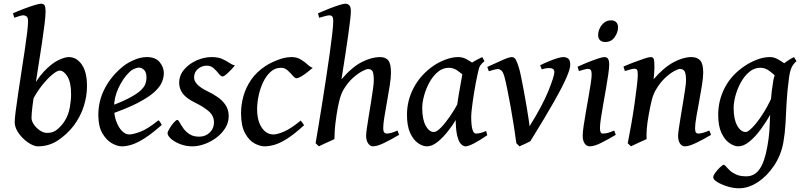

<svg xmlns="http://www.w3.org/2000/svg" viewBox="-20 -762 4290 1026"><path d="M444.8 -297.9Q444.3 -246.1 427.5 -193.4Q410.6 -140.6 375 -91.8Q341.8 -47.9 292.7 -13.9Q243.7 20 182.1 20Q166.5 20 145.5 8.8Q124.5 -2.4 104.7 -21.2Q85 -40 71.8 -63Q58.6 -85.9 58.6 -109.9Q58.6 -127 63.7 -167.2Q68.8 -207.5 76.9 -261.5Q85 -315.4 94 -374.3Q103 -433.1 111.3 -488Q119.6 -543 124.8 -585.2Q129.9 -627.4 129.9 -647.5Q129.9 -669.9 121.1 -675Q112.3 -680.2 104 -680.2Q98.1 -680.2 86.7 -677Q75.2 -673.8 65.7 -670.4Q56.2 -667 56.2 -667L49.3 -690.9Q77.6 -703.6 108.6 -715.3Q139.6 -727.1 164.6 -734.6Q189.5 -742.2 198.7 -742.2Q212.9 -742.2 218.3 -733.4Q223.6 -724.6 223.6 -702.1Q223.6 -679.2 218.3 -634.5Q212.9 -589.8 204.3 -532.7Q195.8 -475.6 186 -414.8Q176.3 -354 167.7 -297.6Q159.2 -241.2 153.8 -197.5Q148.4 -153.8 148.4 -132.3Q148.4 -115.2 161.1 -96.7Q173.8 -78.1 193.1 -64.9Q212.4 -51.8 231.9 -51.8Q263.7 -51.3 286.6 -70.8Q309.6 -90.3 324.2 -113.3Q345.7 -146.5 352.8 -186.3Q359.9 -226.1 359.9 -258.8Q359.9 -320.8 340.6 -352.8Q321.3 -384.8 297.9 -384.8Q285.6 -384.8 259 -363Q232.4 -341.3 201.4 -301.8Q170.4 -262.2 144.5 -208.5L136.7 -260.3Q173.8 -336.4 214.1 -379.2Q254.4 -421.9 289.8 -439.5Q325.2 -457 348.1 -457Q389.6 -457 417.7 -416Q445.8 -375 444.8 -297.9Z M855.5 -371.1Q855.5 -349.6 845.9 -324.7Q836.4 -299.8 806.4 -271.7Q776.4 -243.7 716.3 -212.2Q656.2 -180.7 555.2 -146.5L551.8 -187.5Q624 -214.4 666.5 -236.3Q709 -258.3 729.5 -276.9Q750 -295.4 756.3 -312.5Q762.7 -329.6 762.7 -348.1Q762.7 -376 749.8 -388.4Q736.8 -400.9 721.7 -400.9Q713.9 -400.9 698.2 -394.5Q682.6 -388.2 669.4 -374.5Q637.7 -343.8 613.5 -292.7Q589.4 -241.7 589.4 -188Q589.4 -145.5 601.6 -112.8Q613.8 -80.1 632.3 -61.8Q650.9 -43.5 669.9 -43.5Q690.4 -43.5 729 -57.6Q767.6 -71.8 826.7 -119.1Q832 -116.2 837.4 -106.9Q842.8 -97.7 844.2 -94.2Q791 -47.4 752.4 -22.9Q713.9 1.5 685.1 10.7Q656.2 20 630.9 20Q607.4 20 578.1 3.7Q548.8 -12.7 527.1 -49.6Q505.4 -86.4 505.4 -147.9Q505.4 -224.6 541.3 -292Q577.1 -359.4 640.6 -409.7Q663.1 -427.2 697.5 -442.1Q731.9 -457 765.1 -457Q811 -457 833.3 -429.9Q855.5 -402.8 855.5 -371.1Z M1235.4 -412.1Q1216.8 -390.1 1197.3 -371.8Q1177.7 -353.5 1169.9 -353.5Q1160.6 -353.5 1149.4 -367.9Q1138.2 -382.3 1122.6 -396.7Q1106.9 -411.1 1085 -411.1Q1058.1 -411.1 1037.6 -393.6Q1017.1 -376 1017.1 -347.7Q1017.1 -328.6 1034.7 -310.3Q1052.2 -292 1091.8 -272.9Q1118.2 -260.3 1143.6 -242.7Q1168.9 -225.1 1185.5 -200.4Q1202.1 -175.8 1202.1 -141.1Q1202.1 -107.4 1184.1 -78.1Q1166 -48.8 1137 -26.9Q1107.9 -4.9 1073.7 7.6Q1039.6 20 1007.8 20Q973.6 20 943.4 8.3Q913.1 -3.4 894.3 -20Q875.5 -36.6 875.5 -50.3Q875.5 -58.1 885.7 -75.2Q896 -92.3 908.4 -106.7Q920.9 -121.1 927.7 -121.1Q933.1 -121.1 940.2 -107.7Q947.3 -94.2 959.7 -76.4Q972.2 -58.6 992.4 -45.2Q1012.7 -31.7 1044.4 -31.7Q1078.1 -31.7 1100.8 -53.7Q1123.5 -75.7 1123.5 -107.9Q1123.5 -144 1094.2 -168.5Q1064.9 -192.9 1028.3 -210.4Q976.6 -235.4 957 -261.5Q937.5 -287.6 937.5 -318.8Q937.5 -359.9 964.6 -391.1Q991.7 -422.4 1031.7 -439.7Q1071.8 -457 1110.8 -457Q1144.5 -457 1166.3 -447.5Q1188 -438 1203.9 -427Q1219.7 -416 1235.4 -412.1Z M1651.4 -399.4Q1637.7 -388.2 1620.8 -375Q1604 -361.8 1588.6 -352.8Q1573.2 -343.8 1564 -343.8Q1556.2 -343.8 1544.4 -357.7Q1532.7 -371.6 1517.1 -385.7Q1501.5 -399.9 1481.4 -399.9Q1450.2 -399.9 1426.5 -378.7Q1402.8 -357.4 1386.7 -324Q1370.6 -290.5 1362.3 -252.2Q1354 -213.9 1354 -179.7Q1354 -116.7 1378.7 -80.1Q1403.3 -43.5 1441.4 -43.5Q1461.9 -43.5 1498.3 -59.1Q1534.7 -74.7 1586.9 -117.7Q1590.8 -113.3 1596.9 -105Q1603 -96.7 1605 -92.8Q1554.2 -46.4 1516.1 -22Q1478 2.4 1448.5 11.2Q1418.9 20 1393.6 20Q1369.6 20 1340.3 4.4Q1311 -11.2 1289.6 -50Q1268.1 -88.9 1268.1 -157.2Q1268.1 -201.2 1280.5 -247.1Q1293 -293 1321.5 -335Q1350.1 -377 1397.9 -408.7Q1425.3 -426.8 1464.6 -441.9Q1503.9 -457 1537.6 -457Q1566.4 -457 1587.2 -444.3Q1607.9 -431.6 1623.3 -417.5Q1638.7 -403.3 1651.4 -399.4Z M2112.8 -41.5Q2067.9 -15.1 2031.5 2.4Q1995.1 20 1972.7 20Q1958.5 20 1947.5 4.6Q1936.5 -10.7 1936.5 -37.1Q1936.5 -47.4 1940.4 -76.2Q1944.3 -105 1950.7 -143.1Q1957 -181.2 1963.1 -219.5Q1969.2 -257.8 1973.4 -288.3Q1977.5 -318.8 1977.5 -332Q1977.5 -367.2 1971.2 -380.1Q1964.8 -393.1 1946.3 -393.1Q1938 -393.1 1915.8 -381.6Q1893.6 -370.1 1866.5 -346.2Q1839.4 -322.3 1816.4 -284.2Q1802.7 -261.2 1793.7 -225.8Q1784.7 -190.4 1778.3 -147Q1770.5 -93.3 1768.8 -65.4Q1767.1 -37.6 1767.1 -18.6Q1758.8 -14.6 1741.9 -7.1Q1725.1 0.5 1708.5 8.1Q1691.9 15.6 1684.1 20L1666.5 3.4Q1672.4 -31.2 1681.6 -86.7Q1690.9 -142.1 1701.4 -208.5Q1711.9 -274.9 1722.4 -343.3Q1732.9 -411.6 1741.5 -473.1Q1750 -534.7 1755.4 -580.8Q1760.7 -627 1760.7 -647.5Q1760.7 -669.9 1754.6 -675Q1748.5 -680.2 1740.7 -680.2Q1732.4 -680.2 1713.9 -675Q1695.3 -669.9 1685.5 -667L1679.2 -690.9Q1706.5 -703.1 1736.6 -714.8Q1766.6 -726.6 1791 -734.4Q1815.4 -742.2 1825.2 -742.2Q1838.4 -742.2 1846.7 -733.4Q1855 -724.6 1855 -702.1Q1855 -688.5 1851.1 -654.1Q1847.2 -619.6 1840.8 -574.7Q1834.5 -529.8 1827.4 -483.4Q1820.3 -437 1814.2 -398.4Q1808.1 -359.9 1804.7 -338.4Q1861.8 -404.3 1914.1 -430.7Q1966.3 -457 2010.3 -457Q2041 -457 2055.2 -439Q2069.3 -420.9 2069.3 -373.5Q2069.3 -348.1 2063 -306.9Q2056.6 -265.6 2048.3 -220.2Q2040 -174.8 2033.9 -136Q2027.8 -97.2 2027.8 -77.1Q2027.8 -60.5 2033.2 -54.4Q2038.6 -48.3 2045.4 -48.3Q2058.6 -48.3 2072.5 -52.5Q2086.4 -56.6 2104 -64.5Z M2584 -39.6Q2542.5 -11.2 2512.5 4.4Q2482.4 20 2467.3 20Q2455.6 20 2443.4 7.8Q2431.2 -4.4 2423.1 -37.6Q2415 -70.8 2415 -133.8Q2415 -147.5 2419.7 -181.2Q2424.3 -214.8 2431.2 -254.6Q2438 -294.4 2444.1 -328.1Q2450.2 -361.8 2452.6 -376Q2455.6 -391.1 2472.4 -405.8Q2489.3 -420.4 2512.2 -433.6Q2535.2 -446.8 2557.1 -457L2568.8 -435.1Q2552.2 -421.4 2545.4 -410.4Q2538.6 -399.4 2532.2 -366.2Q2522 -319.8 2514.4 -272.9Q2506.8 -226.1 2502.4 -190.2Q2498 -154.3 2498 -140.1Q2498 -91.8 2504.6 -70.1Q2511.2 -48.3 2522.9 -48.3Q2532.7 -48.3 2545.4 -51Q2558.1 -53.7 2577.6 -62ZM2539.1 -409.2Q2524.9 -399.4 2516.8 -382.6Q2508.8 -365.7 2502.7 -352.3Q2496.6 -338.9 2487.8 -338.9Q2479.5 -338.9 2463.1 -354Q2446.8 -369.1 2425 -384.5Q2403.3 -399.9 2377.9 -399.9Q2345.2 -399.4 2319.1 -377.2Q2293 -355 2274.4 -321Q2255.9 -287.1 2246.1 -250.5Q2236.3 -213.9 2236.3 -185.1Q2236.3 -125 2254.6 -90.8Q2272.9 -56.6 2298.3 -56.6Q2313 -56.6 2335.9 -79.8Q2358.9 -103 2384 -139.4Q2409.2 -175.8 2429.7 -214.8L2418.5 -125.5Q2400.9 -95.7 2374.5 -61.8Q2348.1 -27.8 2318.6 -3.9Q2289.1 20 2261.2 20Q2239.3 20 2214.4 3.2Q2189.5 -13.7 2172.1 -50.8Q2154.8 -87.9 2154.8 -148.9Q2154.8 -226.1 2191.7 -294.9Q2228.5 -363.8 2297.4 -411.1Q2323.7 -429.2 2359.6 -443.1Q2395.5 -457 2429.2 -457Q2452.1 -457 2472.9 -445.6Q2493.7 -434.1 2510.5 -422.4Q2527.3 -410.6 2539.1 -409.2Z M3027.3 -416Q3027.3 -395 3007.3 -348.1Q2987.3 -301.3 2940.4 -218.5Q2893.6 -135.7 2814 -7.3Q2805.7 -2.9 2785.9 6.6Q2766.1 16.1 2755.9 20L2739.3 3.4Q2733.9 -37.6 2725.8 -89.6Q2717.8 -141.6 2708.3 -193.6Q2698.7 -245.6 2690.2 -288.1Q2681.6 -330.6 2675.3 -353Q2667.5 -379.4 2658 -386.2Q2648.4 -393.1 2640.1 -393.1Q2633.3 -393.1 2617.9 -388.7Q2602.5 -384.3 2592.3 -381.3L2584 -404.3Q2625 -423.3 2663.1 -440.2Q2701.2 -457 2714.4 -457Q2728.5 -457 2736.3 -443.4Q2744.1 -429.7 2754.4 -395Q2758.8 -379.9 2765.6 -346.7Q2772.5 -313.5 2780 -272.5Q2787.6 -231.4 2794.2 -191.7Q2800.8 -151.9 2805.2 -123Q2809.6 -94.2 2809.6 -86.9Q2880.4 -200.7 2911.4 -278.3Q2942.4 -356 2942.4 -377Q2942.4 -398.4 2913.6 -398.4Q2905.3 -398.4 2895.8 -396.7Q2886.2 -395 2875.5 -391.1L2866.2 -413.1Q2885.3 -422.9 2909.7 -433.1Q2934.1 -443.4 2956.1 -450.2Q2978 -457 2990.2 -457Q3007.3 -457 3017.3 -448Q3027.3 -439 3027.3 -416Z M3282.7 -616.2Q3282.7 -589.4 3264.6 -563.5Q3246.6 -537.6 3214.4 -537.6Q3195.8 -537.6 3186 -547.6Q3176.3 -557.6 3176.3 -574.2Q3176.3 -591.8 3184.6 -610.1Q3192.9 -628.4 3208.5 -640.9Q3224.1 -653.3 3245.1 -653.3Q3263.7 -653.3 3273.2 -643.1Q3282.7 -632.8 3282.7 -616.2ZM3270.5 -41.5Q3224.6 -14.2 3189.7 2.9Q3154.8 20 3131.3 20Q3114.7 20 3104.2 4.6Q3093.8 -10.7 3093.8 -37.1Q3093.8 -54.7 3098.6 -88.1Q3103.5 -121.6 3110.6 -162.4Q3117.7 -203.1 3124.8 -243.4Q3131.8 -283.7 3136.7 -315.4Q3141.6 -347.2 3141.6 -361.3Q3141.6 -383.8 3136.2 -388.9Q3130.9 -394 3121.6 -394Q3115.7 -394 3100.8 -390.1Q3085.9 -386.2 3073.7 -382.3L3066.4 -405.3Q3093.8 -418 3123 -429.7Q3152.3 -441.4 3176 -449.2Q3199.7 -457 3209.5 -457Q3223.1 -457 3229.2 -447.8Q3235.4 -438.5 3235.4 -416Q3235.4 -398.9 3230.5 -364.7Q3225.6 -330.6 3218.3 -288.6Q3210.9 -246.6 3203.4 -204.3Q3195.8 -162.1 3190.9 -128.2Q3186 -94.2 3186 -77.1Q3186 -48.3 3200.7 -48.3Q3215.8 -48.3 3229 -52Q3242.2 -55.7 3262.2 -64.5Z M3779.8 -41.5Q3735.4 -15.1 3698.2 2.4Q3661.1 20 3640.6 20Q3623.5 20 3613.5 4.6Q3603.5 -10.7 3603.5 -37.1Q3603.5 -47.4 3607.7 -76.2Q3611.8 -105 3618.2 -143.1Q3624.5 -181.2 3630.9 -219.5Q3637.2 -257.8 3641.6 -288.3Q3646 -318.8 3646 -332Q3646 -366.2 3638.9 -379.9Q3631.8 -393.6 3612.8 -393.6Q3604 -393.6 3582.3 -381.8Q3560.5 -370.1 3534.2 -345.7Q3507.8 -321.3 3485.4 -283.2Q3471.2 -259.8 3462.9 -227.1Q3454.6 -194.3 3446.3 -147Q3438.5 -103.5 3436.3 -74.5Q3434.1 -45.4 3435.1 -18.6Q3426.3 -14.6 3409.4 -7.1Q3392.6 0.5 3376.2 8.3Q3359.9 16.1 3351.6 20L3334.5 3.4Q3344.2 -44.9 3354 -101.3Q3363.8 -157.7 3371.3 -210.9Q3378.9 -264.2 3383.5 -304.7Q3388.2 -345.2 3388.2 -362.3Q3388.2 -384.8 3383.5 -389.9Q3378.9 -395 3370.1 -395Q3362.8 -395 3345.5 -390.1Q3328.1 -385.3 3319.3 -382.3L3311.5 -406.2Q3339.4 -418.5 3369.6 -429.9Q3399.9 -441.4 3423.8 -449.2Q3447.8 -457 3456.5 -457Q3470.2 -457 3473.6 -446.8Q3477.1 -436.5 3477.1 -401.9Q3477.1 -391.6 3475.6 -371.1Q3474.1 -350.6 3472.7 -338.4Q3525.9 -400.4 3578.1 -428.7Q3630.4 -457 3674.3 -457Q3705.1 -457 3721.4 -439.5Q3737.8 -421.9 3737.8 -374.5Q3737.8 -349.1 3731.2 -307.6Q3724.6 -266.1 3716.1 -220.5Q3707.5 -174.8 3700.9 -136Q3694.3 -97.2 3694.3 -77.1Q3694.3 -60.5 3698.7 -54.4Q3703.1 -48.3 3711.9 -48.3Q3732.9 -48.3 3770.5 -64.5Z M4203.6 -407.7Q4189.5 -397.9 4180.7 -381.8Q4171.9 -365.7 4165 -352.5Q4158.2 -339.4 4150.4 -339.4Q4141.1 -339.4 4125.5 -354.5Q4109.9 -369.6 4088.9 -384.8Q4067.9 -399.9 4043 -399.9Q4010.3 -399.9 3983.9 -377.7Q3957.5 -355.5 3938.7 -321.3Q3919.9 -287.1 3910.2 -250.5Q3900.4 -213.9 3900.4 -185.1Q3900.4 -125 3919.4 -90.8Q3938.5 -56.6 3965.3 -56.6Q3977.1 -56.6 4001 -81.1Q4024.9 -105.5 4053 -148.2Q4081.1 -190.9 4106 -245.6L4097.2 -151.9Q4074.7 -110.8 4045.7 -71.3Q4016.6 -31.7 3985.4 -5.9Q3954.1 20 3925.3 20Q3903.8 20 3878.7 3.2Q3853.5 -13.7 3835.7 -50.8Q3817.9 -87.9 3817.9 -148.9Q3817.9 -226.1 3853.8 -294.7Q3889.6 -363.3 3961.9 -411.1Q3989.3 -429.2 4024.4 -443.1Q4059.6 -457 4094.2 -457Q4116.2 -457 4136.7 -445.3Q4157.2 -433.6 4174.6 -421.4Q4191.9 -409.2 4203.6 -407.7ZM4236.3 -435.1Q4219.7 -421.4 4210.2 -401.4Q4200.7 -381.3 4196.3 -346.2Q4186 -269 4183.1 -210Q4180.2 -150.9 4177.5 -100.8Q4174.8 -50.8 4166 -0.5Q4153.8 66.9 4116.7 122.6Q4079.6 178.2 4029.8 211.2Q3980 244.1 3928.7 244.1Q3899.4 244.1 3867.7 234.4Q3835.9 224.6 3813.7 211.2Q3791.5 197.8 3791.5 186Q3791.5 175.3 3803.5 159.4Q3815.4 143.6 3828.9 131.1Q3842.3 118.7 3846.7 118.7Q3852.1 118.7 3859.9 127.9Q3867.7 137.2 3880.6 149.4Q3893.6 161.6 3914.6 170.9Q3935.5 180.2 3968.3 180.2Q4011.7 180.2 4038.6 142.3Q4065.4 104.5 4080.1 23.4Q4088.9 -24.9 4091.6 -64.9Q4094.2 -105 4095.2 -143.6Q4096.2 -182.1 4099.4 -226.6Q4102.5 -271 4111.8 -328.1Q4119.6 -378.9 4153.8 -409.7Q4188 -440.4 4223.1 -457Z"/></svg>

Font: Gentium Book Plus
Style: Italic
Weight: 400
Italic angle: -8°
Designer: Victor Gaultney, Annie Olsen, Iska Routamaa, Becca Hirsbrunner
Foundry: SIL International
Version: Version 6.101